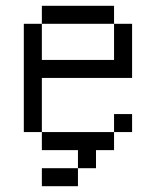

<svg xmlns="http://www.w3.org/2000/svg" viewBox="-20 -520 540 665"><path d="M437.5 -62.5V-125H375V-62.5H125V0H250V62.5H125V125H250V62.5H312.5V0H375V-62.5ZM125 -62.5V-250H437.5V-437.5H375Q375 -437.5 375 -312.5H125Q125 -312.5 125 -437.5H62.5Q62.5 -437.5 62.5 -62.5ZM125 -437.5H375V-500H125Z"/></svg>

Font: CalcUnifontExMono
Style: Regular
Weight: 500
Version: Version 15.0.06